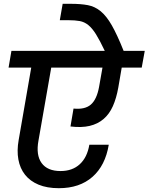

<svg xmlns="http://www.w3.org/2000/svg" viewBox="-20 -1007 780 1008"><path d="M289 -19Q227 -19 182.5 -37.5Q138 -56 111.5 -89.5Q85 -123 76.5 -169.5Q68 -216 78 -272L144 -652H25L40 -740H530Q504 -795 484 -827Q464 -859 443.5 -875.5Q423 -892 398.5 -896.5Q374 -901 338 -901H294L309 -987H352Q404 -987 441 -980Q478 -973 508.5 -948Q539 -923 567 -874Q595 -825 629 -740H740L724 -652H619L601 -547Q591 -491 572.5 -449.5Q554 -408 523.5 -382Q493 -356 450.5 -346Q408 -336 350 -343L366 -437Q426 -431 457 -458Q488 -485 500 -550L518 -652H249L182 -269Q168 -193 198.5 -151Q229 -109 298 -109Q360 -109 399 -145Q438 -181 449 -247H551Q533 -138 465.5 -78.5Q398 -19 289 -19Z"/></svg>

Font: SVN-Poppins Medium
Style: Italic
Weight: 500
Italic angle: -10°
Designer: Ninad Kale (Devanagari), Jonny Pinhorn (Latin)
Foundry: Indian Type Foundry
Version: Version 3.002 2017; ttfautohint (v1.8.3)